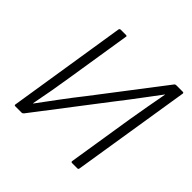

<svg xmlns="http://www.w3.org/2000/svg" viewBox="-165 -816 977 977"><g transform="rotate(45 323.5 -327.5)"><path d="M70 0Q62 0 64 -8L165 -648Q167 -655 174 -655H212Q220 -655 218 -648L162 -295Q154 -243 144 -186.5Q134 -130 123 -75H125Q162 -125 203.5 -181Q245 -237 291 -295L563 -650Q565 -653 568 -654Q571 -655 574 -655H620Q628 -655 627 -648L525 -8Q524 0 517 0H479Q471 0 472 -8L529 -367Q538 -420 547.5 -474Q557 -528 567 -581H566Q542 -549 514 -511.5Q486 -474 457.5 -436.5Q429 -399 403 -366L127 -6Q124 -3 121.5 -1.5Q119 0 116 0Z"/></g></svg>

Font: Sofia Sans Light
Style: Italic
Weight: 300
Italic angle: -9°
Version: Version 4.100-B